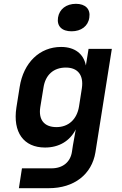

<svg xmlns="http://www.w3.org/2000/svg" viewBox="-20 -806 640 1006"><path d="M355 -642C405 -642 442 -669 448 -714C455 -758 428 -786 378 -786C327 -786 291 -758 284 -714C277 -669 304 -642 355 -642ZM79 180H236C368 180 461 108 480 -8L566 -550H444L430 -463C418 -524 372 -560 300 -560C188 -560 103 -478 83 -350L66 -243C46 -113 104 -33 216 -33C289 -33 346 -67 377 -128L362 -44L357 -11C349 43 309 76 250 76H95ZM276 -140C211 -140 181 -179 191 -244L208 -348C218 -413 260 -452 325 -452C388 -452 419 -412 409 -344L394 -248C383 -180 338 -140 276 -140Z"/></svg>

Font: JetBrains Mono
Style: Bold Italic
Weight: 558
Italic angle: -9°
Monospace: yes
Designer: Philipp Nurullin, Konstantin Bulenkov
Foundry: JetBrains
Version: Version 2.305